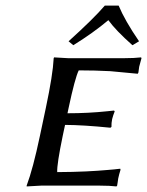

<svg xmlns="http://www.w3.org/2000/svg" viewBox="-20 -670 531 693"><path d="M225.6 -460H428.7Q464.8 -460 489.3 -462.9L490.7 -460Q482.9 -432.1 482.4 -429.2Q481 -422.4 479.5 -408.2L477.1 -403.8Q477.1 -403.8 377.9 -413.1Q322.8 -416 264.2 -416Q250.5 -388.2 227.5 -279.8L223.6 -261.2Q299.3 -261.2 368.7 -268.6Q380.4 -270 391.6 -271L394 -268.1Q388.2 -253.9 384.8 -240.2Q381.8 -225.6 382.3 -211.9L378.4 -209Q281.7 -218.8 214.8 -219.2L206.5 -180.2Q185.1 -77.1 186.5 -48.8Q213.9 -48.8 241.2 -49.6Q268.6 -50.3 290.3 -51.3Q312 -52.2 332 -53.7Q352.1 -55.2 366.7 -56.4Q381.3 -57.6 392.1 -58.6Q402.8 -59.6 405.3 -60.1L414.1 -61L415 -57.1Q409.7 -40.5 406.7 -25.9Q405.8 -20 404.8 -12.7Q403.8 -4.9 402.8 0L400.4 2.9Q376.5 0 340.8 0H127.9L76.2 2.9V0Q99.1 -61 124 -179.2L145.5 -280.8Q170.9 -400.4 173.8 -460L175.3 -462.9Q177.2 -462.9 225.6 -460ZM408.2 -649.9Q430.7 -595.7 481.9 -521L458 -506.8Q397.9 -560.1 371.1 -597.2Q316.4 -551.3 244.6 -506.8L227.5 -521Q317.4 -602.1 358.4 -649.9Z"/></svg>

Font: Linux Biolinum Capitals O
Style: Italic Samll Caps
Weight: 400
Italic angle: -12°
Designer: Philipp H. Poll
Foundry: Philipp H. Poll
Version: Version 0.6.2